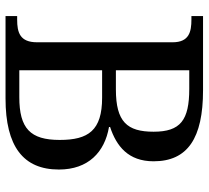

<svg xmlns="http://www.w3.org/2000/svg" viewBox="-50 -704 754 694"><g transform="rotate(90 327.0 -357.0)"><path d="M563 -535.2C563 -658.2 479.5 -713.9 306.2 -713.9H38.1V-671.9H50.8C94.2 -671.9 132.8 -664.1 132.8 -604V-113.8C132.8 -51.8 97.2 -42 50.8 -42H38.1V0H335.9C509.3 0 592.8 -64 592.8 -192.9C592.8 -299.3 529.8 -358.4 439 -374V-377.9C508.3 -400.9 563 -443.4 563 -535.2ZM233.9 -49.8V-349.1H333C451.7 -349.1 485.8 -299.3 485.8 -195.8C485.8 -89.4 444.3 -49.8 331.1 -49.8ZM233.9 -398.9V-664.1H300.8C414.6 -664.1 456.1 -632.3 456.1 -535.2C456.1 -439.5 420.4 -398.9 303.2 -398.9Z"/></g></svg>

Font: The Erased English
Style: Regular
Weight: 400
Designer: Monotype Design team + ligartures altered by 180 Amsterdam
Foundry: Monotype Imaging Inc.
Version: Version 1.030;Glyphs 3.1.2 (3151)